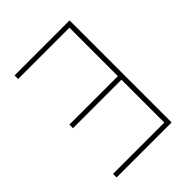

<svg xmlns="http://www.w3.org/2000/svg" viewBox="-200 -832 950 950"><g transform="rotate(-45 275.0 -357.0)"><path d="M447 0H62V-25H421V-325H82V-350H421V-689H62V-714H447Z"/></g></svg>

Font: Noto Sans UI Thin
Style: Regular
Weight: 250
Designer: Monotype Design Team
Foundry: Monotype Imaging Inc.
Version: Version 1.001